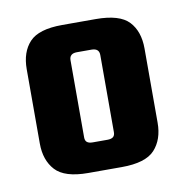

<svg xmlns="http://www.w3.org/2000/svg" viewBox="-51 -691 434 451"><g transform="rotate(-10 165.5 -465.5)"><path d="M201 -453V-557Q201 -565 196.5 -569Q192 -573 183 -573H169V-642H205Q262 -642 284 -618.5Q306 -595 306 -554V-453ZM201 -373V-462H306V-377Q306 -337 284 -313Q262 -289 205 -289H169V-358H183Q192 -358 196.5 -361.5Q201 -365 201 -373ZM130 -557V-453H25V-554Q25 -595 47 -618.5Q69 -642 125 -642H171V-573H148Q139 -573 134.5 -569Q130 -565 130 -557ZM130 -462V-373Q130 -365 134.5 -361.5Q139 -358 148 -358H171V-289H125Q69 -289 47 -313Q25 -337 25 -377V-462Z"/></g></svg>

Font: Teko Variable Light
Style: Regular
Weight: 300
Designer: Manushi Parikh, Jonny Pinhorn
Foundry: Indian Type Foundry
Version: Version 3.000